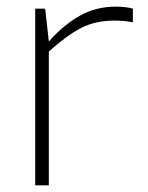

<svg xmlns="http://www.w3.org/2000/svg" viewBox="-20 -558 447 578"><path d="M86 -532H116L127 -433Q171 -483 220 -510.5Q269 -538 328 -538Q359 -538 380 -532V-491Q355 -496 325 -496Q268 -496 225.5 -474.5Q183 -453 127 -403V0H86Z"/></svg>

Font: Exo ExtraLight
Style: Regular
Weight: 275
Designer: Natanael Gama
Foundry: Natanael Gama
Version: Version 1.500; ttfautohint (v1.6)